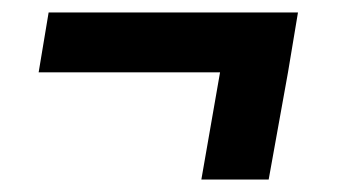

<svg xmlns="http://www.w3.org/2000/svg" viewBox="-20 -433 540 308"><path d="M303 -145 333 -317H42L58 -413H458L442 -317L411 -145Z"/></svg>

Font: Iosevka SS08
Style: Bold Italic
Weight: 700
Italic angle: -10°
Monospace: yes
Designer: Belleve Invis
Foundry: Belleve Invis
Version: 2.1.0; ttfautohint (v1.8.2)